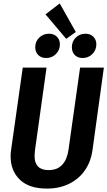

<svg xmlns="http://www.w3.org/2000/svg" viewBox="-20 -1087 627 1122"><path d="M520 -206Q511 -143 477 -93Q443 -43 386 -14Q329 15 254 15Q150 15 96 -37Q42 -89 42 -174Q42 -193 45 -212L113 -692H252L184 -206Q182 -186 182 -176Q182 -93 264 -93Q315 -93 343.5 -124Q372 -155 380 -210L448 -692H587ZM423 -900 367 -860 246 -1003 329 -1067ZM186 -811Q186 -845 209.5 -867.5Q233 -890 266 -890Q295 -890 312.5 -872.5Q330 -855 330 -828Q330 -794 306.5 -771Q283 -748 250 -748Q221 -748 203.5 -765.5Q186 -783 186 -811ZM400 -811Q400 -845 423 -867.5Q446 -890 479 -890Q508 -890 525.5 -872.5Q543 -855 543 -828Q543 -794 519.5 -771Q496 -748 463 -748Q434 -748 417 -765.5Q400 -783 400 -811Z"/></svg>

Font: Fira Sans Condensed SemiBold
Style: Italic
Weight: 600
Width: 3
Italic angle: -8°
Designer: bBox Type GmbH & Carrois Corporate GbR & Edenspiekermann AG
Foundry: bBox Type GmbH & Carrois Corporate GbR & Edenspiekermann AG
Version: Version 4.301